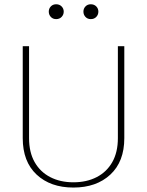

<svg xmlns="http://www.w3.org/2000/svg" viewBox="-20 -864 681 890"><path d="M526.4 -649.9V-223.6Q526.4 -158.2 500.5 -112.5Q474.6 -66.9 428.2 -43Q381.8 -19 320.3 -19Q259.3 -19 212.9 -43Q166.5 -66.9 140.6 -112.5Q114.7 -158.2 114.7 -223.6V-649.9H85.4V-223.6Q85.4 -114.7 149.7 -54.7Q213.9 5.4 320.3 5.4Q426.8 5.4 491.5 -54.7Q556.2 -114.7 556.2 -223.6V-649.9ZM206.1 -810.1Q206.1 -795.9 215.6 -785.6Q225.1 -775.4 240.2 -775.4Q255.9 -775.4 265.6 -785.6Q275.4 -795.9 275.4 -810.1Q275.4 -824.2 265.6 -834.2Q255.9 -844.2 240.2 -844.2Q225.1 -844.2 215.6 -834.2Q206.1 -824.2 206.1 -810.1ZM366.7 -810.1Q366.7 -795.9 376.2 -785.6Q385.7 -775.4 400.9 -775.4Q416.5 -775.4 426.3 -785.6Q436 -795.9 436 -810.1Q436 -824.2 426.3 -834.2Q416.5 -844.2 400.9 -844.2Q385.7 -844.2 376.2 -834.2Q366.7 -824.2 366.7 -810.1Z"/></svg>

Font: Estedad VF
Style: Regular
Weight: 100
Designer: Amin Abedi
Version: Version 7.3